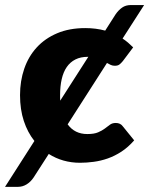

<svg xmlns="http://www.w3.org/2000/svg" viewBox="-54 -638 592 762"><path d="M82.5 -78.5Q55.5 -112.5 40.5 -158Q25.5 -203.5 25.5 -260.5Q25.5 -316.5 42.2 -365.2Q59 -414 91.8 -449.8Q124.5 -485.5 172.8 -506Q221 -526.5 284.5 -526.5Q326.5 -526.5 363.5 -516.5L405 -581.5Q416.5 -598 430.8 -608Q445 -618 466 -618H518L432.5 -485Q444 -477.5 454.2 -468.8Q464.5 -460 474.5 -450L433.5 -395.5Q426.5 -387 420 -382Q413.5 -377 401.5 -377Q393 -377 385.8 -380.2Q378.5 -383.5 370.5 -388L214.5 -144.5Q242.5 -106 292.5 -106Q319.5 -106 335.2 -112.8Q351 -119.5 362 -127.8Q373 -136 382.2 -143Q391.5 -150 405.5 -150Q424 -150 433.5 -136.5L478.5 -81Q454.5 -53.5 428 -36.2Q401.5 -19 373.8 -9.2Q346 0.5 318 4.2Q290 8 263.5 8Q195 8 139.5 -27L79 67Q67.5 84 51.5 93.8Q35.5 103.5 18 103.5H-34ZM184.5 -260.5Q184.5 -255 184.5 -249.5Q184.5 -244 185 -238.5L296.5 -412.5H294.5Q266 -412.5 245.2 -402Q224.5 -391.5 211 -372Q197.5 -352.5 191 -324.2Q184.5 -296 184.5 -260.5Z"/></svg>

Font: Lato Black
Style: Regular
Weight: 900
Designer: Lukasz Dziedzic
Foundry: tyPoland Lukasz Dziedzic
Version: Version 2.007; 2014-02-27